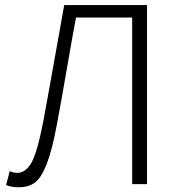

<svg xmlns="http://www.w3.org/2000/svg" viewBox="-20 -749 724 781"><path d="M56.6 12.7Q27.3 12.7 4.9 3.9L19.5 -52.7Q34.2 -45.9 50.8 -45.9Q84 -45.9 107.4 -86.4Q130.9 -127 155.3 -251Q168.9 -322.3 241.2 -728.5H578.1V0H517.6V-677.7H289.1Q276.4 -611.3 251.5 -466.8Q226.6 -322.3 211.9 -245.1Q192.4 -139.6 170.4 -83Q148.4 -26.4 122.6 -6.8Q96.7 12.7 56.6 12.7Z"/></svg>

Font: Gen Shin Gothic Light
Style: Regular
Weight: 200
Designer: [Source Han Sans]
Ryoko NISHIZUKA  (kana & ideographs); Paul D. Hunt (Latin, Greek & Cyrillic); Wenlong ZHANG  (bopomofo
Version: Version 1.002.20150607